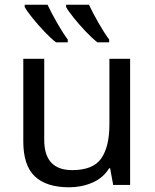

<svg xmlns="http://www.w3.org/2000/svg" viewBox="-20 -786 658 816"><path d="M533 -536V0H461L448 -71H444Q418 -29 372 -9.5Q326 10 274 10Q177 10 128 -36.5Q79 -83 79 -185V-536H168V-191Q168 -63 287 -63Q376 -63 410.5 -113Q445 -163 445 -257V-536ZM358 -766Q374 -732 398.5 -689Q423 -646 444 -618V-606H394Q371 -624 344 -652.5Q317 -681 294 -709.5Q271 -738 261 -756V-766ZM182 -766Q198 -732 222.5 -689Q247 -646 268 -618V-606H218Q195 -624 168 -652.5Q141 -681 118 -709.5Q95 -738 85 -756V-766Z"/></svg>

Font: Noto Sans
Style: Regular
Weight: 400
Designer: Monotype Design Team
Foundry: Monotype Imaging Inc.
Version: Version 1.902